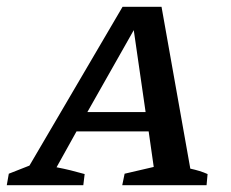

<svg xmlns="http://www.w3.org/2000/svg" viewBox="-62 -547 683 567"><path d="M500 -49Q514 -46 527 -42Q540 -38 551 -33L548 0H299L306 -34L392 -54L377 -159H164L105 -53Q126 -49 146.5 -44Q167 -39 188 -33L184 0H-42L-36 -34L25 -58L300 -527H415ZM196 -216H368L333 -458Z"/></svg>

Font: Piazzolla SC Medium
Style: Italic
Weight: 500
Italic angle: -11.3°
Designer: Juan Pablo del Peral
Foundry: Huerta Tipografica
Version: Version 1.330